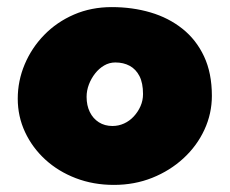

<svg xmlns="http://www.w3.org/2000/svg" viewBox="-20 -520 647 541"><path d="M301 1Q243 1 193.5 -18Q144 -37 107.5 -70.5Q71 -104 50.5 -148Q30 -192 30 -242Q30 -292 49.5 -338.5Q69 -385 104.5 -421.5Q140 -458 188.5 -479Q237 -500 295 -500Q353 -500 404 -485Q455 -470 494 -439Q533 -408 555 -361Q577 -314 577 -250Q577 -200 556 -154.5Q535 -109 497 -74Q459 -39 409 -19Q359 1 301 1ZM297 -165Q314 -165 329.5 -172Q345 -179 357 -192Q369 -205 376 -221Q383 -237 383 -255Q383 -286 373 -305.5Q363 -325 345.5 -334.5Q328 -344 305 -344Q288 -344 273.5 -335.5Q259 -327 248 -313Q237 -299 230.5 -282Q224 -265 224 -247Q224 -223 233 -204.5Q242 -186 258.5 -175.5Q275 -165 297 -165Z"/></svg>

Font: Sour Gummy Black
Style: Regular
Weight: 900
Designer: Stefie Justprince
Foundry: Eifetstype
Version: Version 1.000